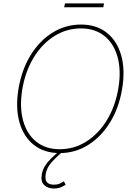

<svg xmlns="http://www.w3.org/2000/svg" viewBox="-20 -880 787 1116"><path d="M327.1 9.8Q237.3 9.8 177.2 -37.4Q117.2 -84.5 93.3 -168.7Q69.3 -252.9 87.4 -363.3Q106 -474.6 157.7 -558.8Q209.5 -643.1 285.2 -690.2Q360.8 -737.3 450.7 -737.3Q540 -737.3 600.1 -690.2Q660.2 -643.1 684.3 -558.8Q708.5 -474.6 689.9 -363.3Q671.4 -252.4 619.4 -168.2Q567.4 -84 491.9 -37.1Q416.5 9.8 327.1 9.8ZM327.1 -12.7Q411.1 -12.7 481.9 -57.4Q552.7 -102.1 601.6 -182.1Q650.4 -262.2 668 -367.2Q685.1 -470.7 663.3 -548.8Q641.6 -627 586.9 -670.9Q532.2 -714.8 450.7 -714.8Q366.7 -714.8 295.7 -670.2Q224.6 -625.5 175.8 -545.4Q127 -465.3 109.4 -359.9Q92.8 -256.8 114.5 -178.5Q136.2 -100.1 190.9 -56.4Q245.6 -12.7 327.1 -12.7ZM294.4 215.8Q257.3 215.8 236.3 195.1Q215.3 174.3 223.1 132.8Q227.5 107.4 241 85.4Q254.4 63.5 275.4 42.7Q296.4 22 322.8 0H345.2Q303.2 36.6 277.1 66.7Q251 96.7 245.6 132.8Q240.7 165.5 253.2 179.4Q265.6 193.4 293.5 193.4Q312 193.4 324.7 188.2Q337.4 183.1 351.1 173.8L361.8 193.4Q344.2 205.1 328.9 210.4Q313.5 215.8 294.4 215.8ZM584.5 -860.4 580.6 -837.9H353L357.9 -860.4Z"/></svg>

Font: Inter Tight Thin
Style: Italic
Weight: 250
Italic angle: -9.39999°
Designer: Rasmus Andersson
Foundry: rsms
Version: Version 3.004